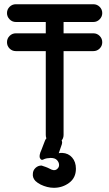

<svg xmlns="http://www.w3.org/2000/svg" viewBox="-20 -679 515 906"><path d="M196 -617.2Q196 -634.5 208.2 -646.8Q220.5 -659 238 -659Q254.8 -659 267.4 -646.8Q280 -634.5 280 -617.2V-42Q280 -24.5 267.4 -12.2Q254.8 0 238 0Q220.5 0 208.2 -12.2Q196 -24.5 196 -42ZM420.5 -659Q438 -659 450.2 -646.8Q462.5 -634.5 462.5 -617.2Q462.5 -600.5 450.2 -587.9Q438 -575.2 420.5 -575.2H55Q37.5 -575.2 25.2 -587.9Q13 -600.5 13 -617.2Q13 -634.5 25.2 -646.8Q37.5 -659 55 -659ZM420.5 -521.8Q438 -521.8 450.2 -509.5Q462.5 -497.2 462.5 -479.8Q462.5 -462.2 450.2 -450Q438 -437.8 420.5 -437.8H55Q37.5 -437.8 25.2 -450Q13 -462.2 13 -479.8Q13 -497.2 25.2 -509.5Q37.5 -521.8 55 -521.8ZM192.2 -15.2Q196.8 -26.5 207.1 -33.6Q217.5 -40.8 230.2 -40.8Q248 -40.8 262.6 -27.4Q277.2 -14 271.8 1.8L257.2 44Q261.8 42.8 265.6 42.6Q269.5 42.5 273.8 42.5Q302.8 44 320.5 64.5Q338.2 85 338.2 117.2Q338.2 160 306.5 183.6Q274.8 207.2 234.2 207.2Q218.5 207.2 202.6 203.2Q186.8 199.2 172.2 192.1Q157.8 185 147.2 175Q133 160 135 141.2Q135.5 124.8 147.5 113.4Q159.5 102 176.2 102.2Q186 105.2 195.9 108.9Q205.8 112.5 214.2 117Q235 129 246.9 120.6Q258.8 112.2 258.8 100Q258.8 87.2 249.2 76.8Q239.8 66.2 218.5 66.2Q216.5 66.2 215.2 66.5Q214 66.8 212.8 67Q196.2 67.5 185.5 73.2Q174.8 79 169.5 68.5Q161.8 57.5 175.8 27.5Z"/></svg>

Font: Libertine-Super Thin
Style: Regular
Weight: 100
Designer: Bastien Sozeau
Foundry: NBR — Bastien Sozeau
Version: Version 2.003;gftools[0.9.33]